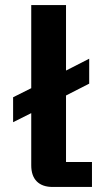

<svg xmlns="http://www.w3.org/2000/svg" viewBox="-20 -742 428 762"><path d="M32 -356 104 -392V-722H242V-462L334 -509V-410L242 -363V-99H345V0H189Q148 0 126 -22Q104 -44 104 -86V-293L32 -257Z"/></svg>

Font: Mozilla Text BETA
Style: Bold
Weight: 700
Designer: Studio DRAMA
Foundry: Studio DRAMA
Version: Version 0.100